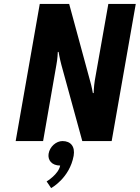

<svg xmlns="http://www.w3.org/2000/svg" viewBox="-20 -720 713 980"><path d="M333 -700H183L60 0H200L268 -390C274 -420 275 -455 275 -455H279C279 -455 285 -420 293 -390L400 0H550L673 -700H533L464 -310C459 -280 458 -245 458 -245H454C454 -245 448 -280 439 -310ZM228 65C223 97 244 125 287 125C279 170 218 206 218 206L241 240C241 240 335 190 356 75C364 28 341 0 299 0C267 0 234 28 228 65Z"/></svg>

Font: Scada
Style: Bold Italic
Weight: 700
Designer: Jovanny Lemonad
Foundry: Jovanny Lemonad
Version: Version 3.005